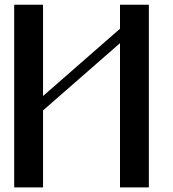

<svg xmlns="http://www.w3.org/2000/svg" viewBox="-20 -812 748 832"><path d="M625 -791.5V0H500V-625L166.5 -333.5V0H41.5V-791.5H166.5V-396L500 -687.5V-791.5Z"/></svg>

Font: Gputeks
Style: Bold
Weight: 600
Width: 8
Version: Version 0.9